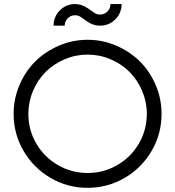

<svg xmlns="http://www.w3.org/2000/svg" viewBox="-20 -899 848 929"><path d="M404.3 -793.5 372.1 -815.9Q358.9 -825.2 343.3 -825.2Q322.3 -825.2 307.6 -810.5Q293 -795.9 293 -774.9H239.3Q239.3 -818.4 269.8 -848.9Q300.3 -879.4 343.3 -879.4Q375 -879.4 403.3 -859.9L435.5 -837.9Q447.8 -828.6 464.4 -828.6Q485.4 -828.6 500 -843.5Q514.6 -858.4 514.6 -879.4H568.4Q568.4 -835.9 538.1 -805.4Q507.8 -774.9 464.4 -774.9Q431.2 -774.9 404.3 -793.5ZM761.7 -348.1Q761.7 -251 713.6 -168.7Q665.5 -86.4 583.3 -38.3Q501 9.8 403.8 9.8Q306.6 9.8 224.4 -38.3Q142.1 -86.4 94 -168.7Q45.9 -251 45.9 -348.1Q45.9 -420.9 74.2 -487.3Q102.5 -553.7 150.6 -601.6Q198.7 -649.4 264.9 -678Q331.1 -706.5 403.8 -706.5Q476.6 -706.5 542.7 -678Q608.9 -649.4 657 -601.6Q705.1 -553.7 733.4 -487.3Q761.7 -420.9 761.7 -348.1ZM690.4 -348.1Q690.4 -406.2 667.7 -459.5Q645 -512.7 606.7 -551Q568.4 -589.4 515.1 -612.1Q461.9 -634.8 403.8 -634.8Q345.7 -634.8 292.5 -612.1Q239.3 -589.4 200.9 -551Q162.6 -512.7 139.9 -459.5Q117.2 -406.2 117.2 -348.1Q117.2 -270.5 155.5 -204.6Q193.8 -138.7 260 -100.3Q326.2 -62 403.8 -62Q481.4 -62 547.6 -100.3Q613.8 -138.7 652.1 -204.6Q690.4 -270.5 690.4 -348.1Z"/></svg>

Font: Basically A Sans Serif
Style: Regular
Weight: 400
Designer: Hyung-Suk Kim
Foundry: Mental Design
Version: 1.000